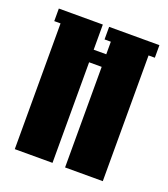

<svg xmlns="http://www.w3.org/2000/svg" viewBox="-91 -507 502 574"><g transform="rotate(20 160.0 -220.0)"><path d="M0 -440H140V-360H180V-400H160V-440H320V-400H300V0H180V-320H140V0H20V-400H0Z"/></g></svg>

Font: SOV_poster
Style: Bold
Weight: 700
Version: Version 1.00